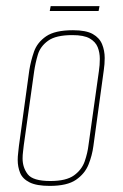

<svg xmlns="http://www.w3.org/2000/svg" viewBox="-20 -602 402 629"><path d="M143 7Q100 7 77 -4.5Q54 -16 46 -35.5Q38 -55 38 -78Q38 -89 39.5 -101Q41 -113 42 -124L76 -372Q81 -403 91.5 -433Q102 -463 131 -483Q160 -503 219 -503Q262 -503 284 -490.5Q306 -478 314.5 -457Q323 -436 323 -412Q323 -392 320 -372L286 -124Q282 -93 270 -63Q258 -33 229 -13Q200 7 143 7ZM145 -9Q197 -9 222.5 -27.5Q248 -46 257.5 -73.5Q267 -101 270 -127L304 -369Q307 -389 307 -409Q307 -430 300 -447.5Q293 -465 274 -476Q255 -487 217 -487Q163 -487 137.5 -468.5Q112 -450 104 -423Q96 -396 92 -369L58 -127Q57 -117 55.5 -105.5Q54 -94 54 -83Q54 -53 71 -31Q88 -9 145 -9ZM143 -566 146 -582H306L303 -566Z"/></svg>

Font: Alumni Sans Pinstripe
Style: Italic
Weight: 400
Italic angle: -8°
Designer: Robert E. Leuschke
Foundry: Robert E. Leuschke
Version: Version 1.010; ttfautohint (v1.8.4.7-5d5b)